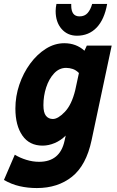

<svg xmlns="http://www.w3.org/2000/svg" viewBox="-57 -756 593 973"><path d="M-37 156 18 28Q44 44 76.5 54Q109 64 141 64Q247 64 270 -42L276 -69Q251 -44 220 -31Q189 -18 159 -18Q92 -18 56.5 -69Q21 -120 21 -206Q21 -268 41 -327Q61 -386 96 -433.5Q131 -481 175.5 -509Q220 -537 269 -537Q329 -537 371 -499L383 -525H509L407 -45Q380 82 308 139.5Q236 197 130 197Q84 197 42.5 187.5Q1 178 -37 156ZM163 -223Q163 -185 176 -169Q189 -153 211 -153Q237 -153 271.5 -189Q306 -225 324 -298L343 -386Q328 -401 311.5 -406.5Q295 -412 278 -412Q243 -412 217 -384Q191 -356 177 -313Q163 -270 163 -223ZM225 -700Q225 -708 226 -717Q227 -726 229 -736H304V-728Q304 -673 346 -673Q372 -673 387 -690Q402 -707 410 -736H486Q472 -657 432.5 -616Q393 -575 333 -575Q285 -575 255 -609.5Q225 -644 225 -700Z"/></svg>

Font: Radio Canada Condensed
Style: Bold Italic
Weight: 700
Width: 3
Italic angle: -12°
Designer: Charles Daoud, Etienne Aubert Bonn, Alexandre Saumier Demers, Jacques Le Bailly
Foundry: Radio-Canada
Version: Version 2.104; ttfautohint (v1.8.4.7-5d5b);gftools[0.9.28.de